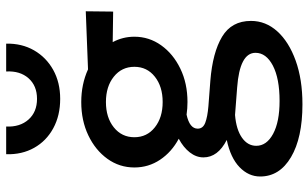

<svg xmlns="http://www.w3.org/2000/svg" viewBox="-213 -587 1024 638"><g transform="rotate(-90 299.0 -268.0)"><path d="M279 -157Q257.5 -157 237 -160Q190.5 -150 190.5 -123Q190.5 -105.5 210 -98Q229.5 -90.5 265 -87.5L350 -81Q443.5 -73.5 496 -42Q548.5 -10.5 548.5 54Q548.5 103 513.8 141.5Q479 180 416.5 202.5Q354 225 271.5 225Q160 225 95.8 187Q31.5 149 31.5 84.5Q31.5 46 62.5 16Q93.5 -14 153 -26.5Q95 -56 95 -104Q95 -128 111.5 -149.2Q128 -170.5 157 -186Q113 -209.5 87.2 -248Q61.5 -286.5 61.5 -333.5Q61.5 -383 90.2 -423Q119 -463 168.2 -486.5Q217.5 -510 279 -510Q338 -510 387.5 -487.5L580.5 -495L579.5 -404L478 -405.5Q496 -372 496 -333.5Q496 -284.5 467.5 -244.5Q439 -204.5 390 -180.8Q341 -157 279 -157ZM279 -239.5Q330.5 -239.5 363.2 -265.5Q396 -291.5 396 -333.5Q396 -375.5 363.2 -401.8Q330.5 -428 279 -428Q227.5 -428 194.8 -401.8Q162 -375.5 162 -333.5Q162 -291.5 194.8 -265.5Q227.5 -239.5 279 -239.5ZM282.5 149Q357 149 399.8 126.8Q442.5 104.5 442.5 69Q442.5 16.5 327 8L236 1Q187.5 5 160.5 24Q133.5 43 133.5 71.5Q133.5 106 173.2 127.5Q213 149 282.5 149ZM289.5 -580Q234 -580 191.8 -603Q149.5 -626 126.8 -666.5Q104 -707 105.5 -759.5H197.5Q195.5 -713.5 220.8 -685.2Q246 -657 289.5 -657Q333 -657 358 -685.2Q383 -713.5 380.5 -759.5H473Q474 -707.5 450.8 -667Q427.5 -626.5 385.8 -603.2Q344 -580 289.5 -580Z"/></g></svg>

Font: Geologica
Style: Regular
Weight: 400
Designer: Sindre Bremnes, Frode Helland
Foundry: Monokrom Skriftforlag AS
Version: Version 1.010; ttfautohint (v1.8.4.7-5d5b);gftools[0.9.28]